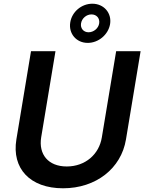

<svg xmlns="http://www.w3.org/2000/svg" viewBox="-20 -1003 777 1034"><path d="M605.5 -727.3 528.4 -263.1C513.8 -172.2 439.6 -106.5 339.5 -106.5C239.3 -106.5 187.1 -172.2 201.7 -263.1L278.8 -727.3H147L68.2 -252.1C42.6 -95.9 141.3 11 319.6 11C496.8 11 632.8 -95.9 658.4 -252.1L737.2 -727.3ZM358.3 -882.1C348.7 -822.1 391 -772 452.4 -772C510.3 -772 562.9 -816.1 572.8 -872.9C582.7 -932.5 539.8 -983 477.3 -983C419.4 -983 367.2 -939.6 358.3 -882.1ZM416.5 -877.5C421.2 -905.2 446 -925.4 472.7 -925.4C500.7 -925.4 518.1 -904.1 514.2 -877.5C510.3 -850.1 484 -829.2 457 -829.2C429.3 -829.2 411.9 -851.2 416.5 -877.5Z"/></svg>

Font: Margiela Sans Semi Bold
Style: Italic
Weight: 600
Italic angle: -9.39999°
Designer: Stefan Endress, Andreas Faust
Version: Version 1.100;FEAKit 1.0